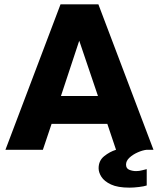

<svg xmlns="http://www.w3.org/2000/svg" viewBox="-20 -688 730 882"><path d="M5 0 258 -668H432L685 0H513L473 -119H217L177 0ZM260 -247H430L344 -501ZM575 174Q521 174 490 159.5Q459 145 446 124.5Q433 104 433 85Q433 50 458.5 29.5Q484 9 513 0H654Q635 2 612.5 12Q590 22 574.5 36.5Q559 51 559 68Q559 86 574 92Q589 98 605 98Q620 98 634 94Q648 90 654 89V164Q643 168 618.5 171Q594 174 575 174Z"/></svg>

Font: Atkinson Hyperlegible
Style: Bold
Weight: 700
Designer: Elliott Scott, Megan Eiswerth, Linus Boman, Theodore Petrosky
Foundry: Braille Institute
Version: Version 1.006; ttfautohint (v1.8.3)